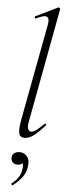

<svg xmlns="http://www.w3.org/2000/svg" viewBox="-65 -756 365 1061"><g transform="rotate(5 117.5 -225.5)"><path d="M90 9Q66 9 60 -12.5Q54 -34 64 -89L165 -627Q171 -659 157 -668Q143 -677 96 -654Q92 -652 89.5 -658Q87 -664 91 -665L214 -725Q218 -727 222 -723Q226 -719 225 -717L108 -89Q101 -58 106.5 -43Q112 -28 125 -28Q136 -28 154 -41.5Q172 -55 194 -77Q198 -81 202 -77Q206 -73 202 -69Q169 -32 142.5 -11.5Q116 9 90 9ZM49 275Q45 277 41.5 272.5Q38 268 42 265Q65 248 78 228Q91 208 94 186Q99 158 91 146.5Q83 135 72 132L99 125Q100 143 90 151.5Q80 160 65 160Q48 160 38.5 150.5Q29 141 29 125Q29 108 41 99Q53 90 72 90Q98 90 114 111.5Q130 133 122 173Q117 203 97.5 228Q78 253 49 275Z"/></g></svg>

Font: Cormorant Garamond Light
Style: Italic
Weight: 300
Italic angle: -10°
Designer: Christian Thalmann (Catharsis Fonts)
Foundry: Catharsis Fonts
Version: Version 4.001